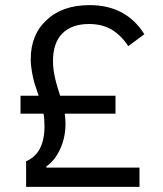

<svg xmlns="http://www.w3.org/2000/svg" viewBox="-20 -730 635 750"><path d="M82 0H524.9V-75.2H161.1V-80.1Q192.9 -101.1 214.4 -146.5Q235.8 -191.9 235.8 -246.1Q235.8 -266.6 232.9 -286.1H431.2V-356H214.8Q213.9 -359.4 210 -371.8Q206.1 -384.3 204.8 -388.4Q203.6 -392.6 200.4 -403.8Q197.3 -415 196 -420.9Q194.8 -426.8 192.6 -437Q190.4 -447.3 189.5 -454.8Q188.5 -462.4 187.7 -472.2Q187 -481.9 187 -491.2Q187 -563 223.9 -599.6Q260.7 -636.2 327.1 -636.2Q379.4 -636.2 416.3 -614.3Q453.1 -592.3 481 -549.8L543.9 -596.2Q472.7 -710 330.1 -710Q223.1 -710 161.1 -650.9Q100.1 -594.2 100.1 -499Q100.1 -474.6 105 -447.8Q109.9 -420.9 113.5 -408.9Q117.2 -397 127.9 -365.2Q129.9 -358.9 130.9 -356H60.1V-286.1H149.9Q153.8 -266.1 153.8 -236.8Q153.8 -130.9 82 -100.1Z"/></svg>

Font: Plexus Sans
Style: Regular
Weight: 400
Version: Version 2.001;PS 002.001;hotconv 1.0.70;makeotf.lib2.5.58329